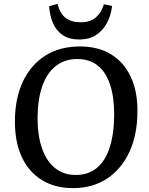

<svg xmlns="http://www.w3.org/2000/svg" viewBox="-20 -958 770 992"><path d="M57 -329Q57 -449 98 -536Q139 -623 214 -670.5Q289 -718 393 -718Q487 -718 553.5 -677.5Q620 -637 655.5 -561.5Q691 -486 690 -383Q690 -263 649 -174Q608 -85 533.5 -35.5Q459 14 357 14Q264 14 196 -28Q128 -70 92.5 -147Q57 -224 57 -329ZM174 -350Q174 -258 197 -191.5Q220 -125 264.5 -89.5Q309 -54 371 -54Q436 -54 480 -90Q524 -126 546.5 -195.5Q569 -265 570 -365Q570 -457 548.5 -521.5Q527 -586 484.5 -619.5Q442 -653 379 -653Q315 -653 269 -617.5Q223 -582 199 -514.5Q175 -447 174 -350ZM277 -938Q290 -888 319 -865.5Q348 -843 397 -843Q447 -843 475.5 -868Q504 -893 517 -936L559 -927Q554 -881 534 -842Q514 -803 478.5 -778.5Q443 -754 389 -754Q337 -754 303.5 -777Q270 -800 253.5 -839Q237 -878 234 -926Z"/></svg>

Font: Literata 18pt Medium
Style: Italic
Weight: 500
Italic angle: -2°
Designer: Latin by Veronika Burian and Jose Scaglione. Greek by Irene Vlachou. Cyrillic by Vera Evstafieva
Foundry: TypeTogether
Version: Version 3.103;gftools[0.9.29]